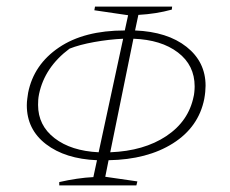

<svg xmlns="http://www.w3.org/2000/svg" viewBox="-20 -548 695 580"><path d="M159 12V2Q185 -4 212 -8Q239 -12 262 -13L273 -64Q177 -68 119 -112.5Q61 -157 61 -230Q61 -240 62.5 -250.5Q64 -261 65 -268Q82 -353 158 -404.5Q234 -456 357 -456L367 -502L265 -517L267 -528H500L499 -519Q452 -506 398 -503L388 -456Q486 -452 543.5 -406.5Q601 -361 601 -289Q601 -281 600 -270.5Q599 -260 597 -249Q580 -164 502.5 -115Q425 -66 308 -64L298 -14L395 0L392 12ZM568 -287Q568 -351 517.5 -389.5Q467 -428 383 -431L313 -88Q415 -92 482.5 -137Q550 -182 565 -257Q566 -260 567 -269.5Q568 -279 568 -287ZM95 -231Q95 -169 145 -130.5Q195 -92 278 -88L352 -431Q309 -429 264.5 -421Q220 -413 190 -401Q115 -345 98 -264Q96 -254 95.5 -246.5Q95 -239 95 -231Z"/></svg>

Font: Piazzolla SC Thin
Style: Italic
Weight: 100
Italic angle: -11.3°
Designer: Juan Pablo del Peral
Foundry: Huerta Tipografica
Version: Version 1.330